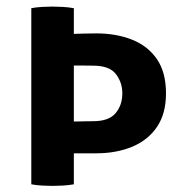

<svg xmlns="http://www.w3.org/2000/svg" viewBox="-20 -574 566 598"><path d="M77.5 -548.5Q92.5 -551.5 111.5 -552.5Q130.5 -553.5 143.5 -553.5Q157.5 -553.5 175.5 -552.5Q193.5 -551.5 210 -548.5V-468.5Q227 -469 244.2 -469.5Q261.5 -470 279.5 -470Q342 -470 391.2 -450.5Q440.5 -431 468.8 -389.8Q497 -348.5 497 -283.5Q497 -220 469 -178.8Q441 -137.5 391.8 -117Q342.5 -96.5 279.5 -96.5H210V0Q193.5 3 175.5 4Q157.5 5 143.5 5Q130.5 5 111.5 4Q92.5 3 77.5 0ZM270 -369.5Q261.5 -369.5 245 -369.8Q228.5 -370 210 -370V-195.5Q228.5 -196 245.5 -196.2Q262.5 -196.5 270 -196.5Q319 -196.5 340 -221.5Q361 -246.5 361 -283.5Q361 -317 341 -343.2Q321 -369.5 270 -369.5Z"/></svg>

Font: Signika SC SemiBold
Style: Regular
Weight: 600
Designer: Anna Giedryś
Foundry: Anna Giedryś
Version: Version 2.000; ttfautohint (v1.8.3) -l 8 -r 50 -G 200 -x 9 -